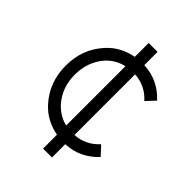

<svg xmlns="http://www.w3.org/2000/svg" viewBox="-204 -800 900 900"><g transform="rotate(45 246.5 -350.0)"><path d="M304 -612V-700H245V-608Q207 -601 174 -583.5Q141 -566 114 -536Q45 -460 45 -350Q45 -241 114 -164Q141 -134 174 -116.5Q207 -99 245 -92V0H304V-88Q398 -92 464 -163L423 -207Q400 -181 369.5 -166Q339 -151 304 -149V-551Q376 -546 423 -493L464 -537Q398 -608 304 -612ZM245 -546V-153Q219 -159 196.5 -173Q174 -187 156 -207Q105 -266 105 -350Q105 -393 118 -429Q131 -465 156 -494Q174 -514 196.5 -527Q219 -540 245 -546Z"/></g></svg>

Font: Unageo
Style: Light
Weight: 300
Designer: Richard Sepsi
Foundry: Richard Sepsi
Version: Version 2.000